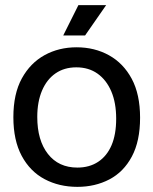

<svg xmlns="http://www.w3.org/2000/svg" viewBox="-20 -714 597 747"><path d="M281 13Q210 13 153.5 -17Q97 -47 64.5 -107.5Q32 -168 32 -258Q32 -349 65 -409Q98 -469 153.5 -499.5Q209 -530 278 -530Q348 -530 404 -499Q460 -468 492.5 -407.5Q525 -347 525 -256Q525 -165 493 -105Q461 -45 405.5 -16Q350 13 281 13ZM281 -62Q328 -62 362 -84.5Q396 -107 414 -149Q432 -191 432 -252Q432 -314 413 -358.5Q394 -403 359.5 -427.5Q325 -452 277 -452Q230 -452 196 -428.5Q162 -405 143.5 -361.5Q125 -318 125 -259Q125 -168 166.5 -115Q208 -62 281 -62ZM311 -576H226L285 -694H393Z"/></svg>

Font: Bricolage Grotesque 96pt ExtraBold 96pt
Style: Regular
Weight: 400
Version: Version 1.001;gftools[0.9.33.dev8+g029e19f]